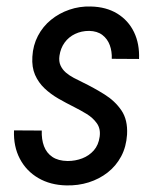

<svg xmlns="http://www.w3.org/2000/svg" viewBox="-20 -558 482 588"><path d="M285.2 -139.2Q288.6 -163.6 276.6 -180.4Q264.6 -197.3 245.4 -209Q226.1 -220.7 207.5 -230Q182.1 -242.7 158.4 -256.3Q134.8 -270 116.2 -287.6Q97.7 -305.2 87.4 -328.6Q77.1 -352.1 79.1 -384.3Q81.1 -419.4 96.2 -448.2Q111.3 -477.1 136.2 -497.3Q161.1 -517.6 192.4 -528.3Q223.6 -539.1 257.8 -538.1Q305.2 -537.1 339.1 -516.4Q373 -495.6 390.4 -459.7Q407.7 -423.8 405.8 -377.4L322.3 -377.9Q323.2 -400.4 316.2 -419.7Q309.1 -439 293.5 -450.9Q277.8 -462.9 252.9 -463.4Q229.5 -463.4 210 -454.1Q190.4 -444.8 178 -427.7Q165.5 -410.6 162.1 -387.2Q159.7 -370.1 165.3 -357.7Q170.9 -345.2 181.6 -335.9Q192.4 -326.7 205.8 -319.6Q219.2 -312.5 232.4 -306.2Q267.6 -289.1 299.8 -269Q332 -249 351.8 -220Q371.6 -190.9 369.1 -146Q366.7 -108.4 351.1 -79.1Q335.4 -49.8 309.8 -29.8Q284.2 -9.8 251.7 0.5Q219.2 10.7 183.1 9.8Q134.3 8.8 97.4 -12.7Q60.5 -34.2 40.8 -71.8Q21 -109.4 22.9 -158.7L107.9 -158.2Q106.9 -131.3 114.7 -110.4Q122.6 -89.4 140.4 -77.4Q158.2 -65.4 187 -64.9Q210.9 -64.9 231.9 -73Q252.9 -81.1 267.3 -97.4Q281.7 -113.8 285.2 -139.2Z"/></svg>

Font: Roboto Condensed
Style: Italic
Weight: 400
Italic angle: -12°
Designer: Christian Robertson
Foundry: Google
Version: Version 3.0